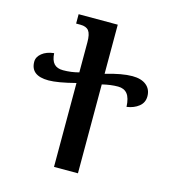

<svg xmlns="http://www.w3.org/2000/svg" viewBox="-107 -802 801 891"><g transform="rotate(15 293.5 -357.0)"><path d="M234 -403Q149 -381 105 -381Q19 -381 19 -448Q19 -471 40.5 -488.5Q62 -506 98 -510Q100 -476 114.5 -460Q129 -444 158 -444Q197 -444 234 -454V-599Q234 -638 222 -653.5Q210 -669 182 -669H161V-714H349V-478Q427 -501 477 -501Q520 -501 544 -481.5Q568 -462 568 -428Q568 -398 545 -379.5Q522 -361 487 -356Q485 -399 469.5 -418Q454 -437 425 -437Q390 -437 349 -427V0H234Z"/></g></svg>

Font: Noto Serif Georgian Medium Narrow
Style: Regular
Weight: 500
Width: 4
Designer: Monotype Design team
Foundry: Monotype Imaging Inc.
Version: Version 1.000